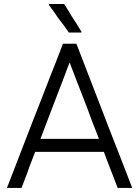

<svg xmlns="http://www.w3.org/2000/svg" viewBox="-20 -924 690 952"><path d="M373 -762.7Q372.1 -762.7 370.1 -762.7Q368.2 -762.7 366.2 -762.7Q362.3 -762.7 359.4 -762.7Q355.5 -762.7 351.6 -762.7Q347.7 -762.7 343.8 -762.7Q339.8 -762.7 336.9 -762.7Q333 -762.7 329.1 -762.7Q325.2 -762.7 321.3 -762.7Q321.3 -763.7 320.3 -763.7Q320.3 -764.6 319.3 -765.6Q308.6 -780.3 298.8 -794.9Q288.1 -808.6 277.3 -823.2Q270.5 -833 262.7 -842.8Q255.9 -853.5 249 -863.3Q242.2 -872.1 235.4 -881.8Q228.5 -891.6 221.7 -900.4Q221.7 -902.3 223.6 -904.3Q226.6 -904.3 233.4 -904.3Q240.2 -904.3 247.1 -904.3Q253.9 -904.3 260.7 -904.3Q265.6 -904.3 269.5 -904.3Q274.4 -904.3 279.3 -904.3Q284.2 -904.3 288.1 -904.3Q293 -904.3 297.9 -904.3Q297.9 -903.3 298.8 -902.3Q298.8 -902.3 299.8 -901.4Q308.6 -886.7 318.4 -872.1Q327.1 -857.4 335.9 -842.8Q342.8 -833 348.6 -823.2Q354.5 -813.5 361.3 -803.7Q367.2 -793.9 373 -784.2Q378.9 -775.4 384.8 -765.6Q384.8 -764.6 382.8 -762.7Q379.9 -762.7 373 -762.7ZM154.3 -170.9Q147.5 -151.4 139.6 -132.8Q132.8 -113.3 125 -94.7Q120.1 -80.1 115.2 -66.4Q109.4 -52.7 104.5 -39.1Q99.6 -27.3 95.7 -15.6Q90.8 -3.9 86.9 7.8Q85 7.8 84 7.8Q83 7.8 81.1 7.8Q75.2 7.8 68.4 7.8Q62.5 7.8 55.7 7.8Q51.8 7.8 46.9 7.8Q43 7.8 38.1 7.8Q33.2 7.8 27.3 7.8Q21.5 7.8 15.6 7.8Q15.6 6.8 14.6 5.9Q16.6 2.9 18.6 -2.9Q48.8 -82 80.1 -162.1Q111.3 -241.2 141.6 -321.3Q163.1 -376 184.6 -430.7Q206.1 -484.4 226.6 -539.1Q243.2 -581.1 259.8 -623Q276.4 -665 292 -707Q293.9 -707 294.9 -707Q295.9 -707 296.9 -707Q303.7 -707 310.5 -707Q316.4 -707 323.2 -707Q327.1 -707 332 -707Q335.9 -707 339.8 -707Q344.7 -707 349.6 -707Q353.5 -707 358.4 -707Q359.4 -706.1 359.4 -705.1Q360.4 -704.1 360.4 -703.1Q391.6 -623 421.9 -543.9Q453.1 -463.9 483.4 -384.8Q504.9 -330.1 525.4 -275.4Q546.9 -220.7 568.4 -166Q585 -123 601.6 -80.1Q618.2 -37.1 634.8 5.9Q634.8 6.8 633.8 7.8Q630.9 7.8 624 7.8Q618.2 7.8 611.3 7.8Q605.5 7.8 598.6 7.8Q594.7 7.8 589.8 7.8Q585.9 7.8 581.1 7.8Q577.1 7.8 572.3 7.8Q567.4 7.8 563.5 7.8Q562.5 5.9 562.5 4.9Q561.5 3.9 561.5 2.9Q558.6 -3.9 556.6 -9.8Q553.7 -16.6 551.8 -22.5Q545.9 -37.1 541 -50.8Q536.1 -64.5 530.3 -78.1Q525.4 -91.8 519.5 -106.4Q514.6 -120.1 508.8 -133.8Q505.9 -142.6 502 -152.3Q499 -161.1 495.1 -170.9Q457 -170.9 418 -170.9Q378.9 -170.9 340.8 -170.9Q313.5 -170.9 286.1 -170.9Q258.8 -170.9 231.4 -170.9Q221.7 -170.9 212.9 -170.9Q204.1 -170.9 194.3 -170.9Q184.6 -170.9 174.8 -170.9Q165 -170.9 154.3 -170.9ZM470.7 -235.4Q461.9 -256.8 454.1 -278.3Q446.3 -298.8 437.5 -320.3Q425.8 -351.6 414.1 -383.8Q401.4 -415 389.6 -447.3Q373 -489.3 357.4 -530.3Q341.8 -572.3 325.2 -614.3Q318.4 -594.7 310.5 -576.2Q303.7 -556.6 295.9 -537.1Q284.2 -505.9 271.5 -473.6Q259.8 -442.4 247.1 -410.2Q230.5 -366.2 213.9 -323.2Q197.3 -279.3 180.7 -235.4Q195.3 -235.4 210.9 -235.4Q226.6 -235.4 242.2 -235.4Q266.6 -235.4 291 -235.4Q315.4 -235.4 339.8 -235.4Q364.3 -235.4 387.7 -235.4Q412.1 -235.4 436.5 -235.4Q445.3 -235.4 455.1 -235.4Q463.9 -235.4 470.7 -235.4Z"/></svg>

Font: LeFont
Style: Light
Weight: 300
Designer: Leryon MEDIA
Version: Version 1.0